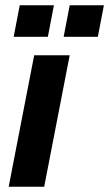

<svg xmlns="http://www.w3.org/2000/svg" viewBox="-20 -710 415 730"><path d="M13 0H148L245 -500H110ZM222 -570H352L375 -690H245ZM32 -570H162L185 -690H55Z"/></svg>

Font: Uncut Sans
Style: Bold Italic
Weight: 700
Italic angle: -11°
Designer: Kasper Nordkvist
Foundry: UNCUT.wtf
Version: Version 1.304;Glyphs 3.2 (3246)